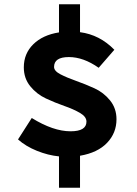

<svg xmlns="http://www.w3.org/2000/svg" viewBox="-20 -765 640 895"><path d="M64 -115 128 -215Q228 -153 309 -153Q383 -153 383 -198Q383 -221 353 -238.5Q323 -256 280 -271Q237 -286 194 -306Q151 -326 121 -363Q91 -400 91 -451Q91 -515 135 -558.5Q179 -602 255 -614V-745H353V-615Q445 -603 513 -533L440 -449Q369 -499 301 -499Q232 -499 232 -453Q232 -434 262 -418.5Q292 -403 334.5 -388Q377 -373 420 -353.5Q463 -334 493 -297Q523 -260 523 -209Q523 -145 479 -99Q435 -53 353 -39V110H255V-36Q204 -41 152 -62Q100 -83 64 -115Z"/></svg>

Font: TypoPRO Source Code Pro
Style: Bold
Weight: 700
Monospace: yes
Designer: Paul D. Hunt, Teo Tuominen
Foundry: Adobe Systems Incorporated
Version: Version 2.010;PS 1.0;hotconv 1.0.84;makeotf.lib2.5.63406